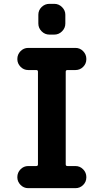

<svg xmlns="http://www.w3.org/2000/svg" viewBox="-20 -980 540 1000"><path d="M237.3 -960H262.7Q286.1 -960 303.2 -942.9Q320.3 -925.8 320.3 -903.3V-857.4Q320.3 -834 303.2 -816.9Q286.1 -799.8 262.7 -799.8H237.3Q213.9 -799.8 196.8 -816.9Q179.7 -834 179.7 -857.4V-903.3Q179.7 -926.8 196.8 -943.4Q213.9 -960 237.3 -960ZM373 -730.5Q396.5 -730.5 413.1 -713.4Q429.7 -696.3 429.7 -672.9V-671.9Q429.7 -648.4 413.1 -631.8Q396.5 -615.2 373 -615.2H331.1Q322.3 -615.2 322.3 -606.4V-124Q322.3 -115.2 331.1 -115.2H373Q396.5 -115.2 413.1 -98.1Q429.7 -81.1 429.7 -57.6V-56.6Q429.7 -33.2 413.1 -16.6Q396.5 0 373 0H127Q103.5 0 86.9 -17.1Q70.3 -34.2 70.3 -56.6V-57.6Q70.3 -81.1 86.9 -98.1Q103.5 -115.2 127 -115.2H168.9Q177.7 -115.2 177.7 -124V-606.4Q177.7 -615.2 168.9 -615.2H127Q103.5 -615.2 86.9 -632.3Q70.3 -649.4 70.3 -671.9V-672.9Q70.3 -696.3 86.9 -713.4Q103.5 -730.5 127 -730.5Z"/></svg>

Font: Rounded Mgen+ 1m bold
Style: Bold
Weight: 700
Designer: [Source Han Sans]
Ryoko NISHIZUKA  (kana & ideographs); Paul D. Hunt (Latin, Greek & Cyrillic); Wenlong ZHANG  (bopomofo
Version: Version 1.059.20150602